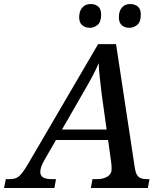

<svg xmlns="http://www.w3.org/2000/svg" viewBox="-75 -933 809 953"><path d="M-55 0 -46 -44H-27Q-7 -44 6.5 -50Q20 -56 33.5 -73Q47 -90 66 -122L412 -714H501L594 -101Q597 -80 603.5 -67.5Q610 -55 622 -49.5Q634 -44 653 -44H667L659 0H376L384 -44H407Q439 -44 459 -57Q479 -70 479 -93Q479 -101 478.5 -110.5Q478 -120 477 -127L430 -464Q425 -508 420.5 -546Q416 -584 415 -620Q405 -596 394 -574Q383 -552 369.5 -528Q356 -504 338 -473L144 -136Q134 -118 129.5 -104.5Q125 -91 125 -80Q125 -61 139 -52.5Q153 -44 181 -44H203L195 0ZM181 -238V-290H512V-238ZM567 -795Q544 -795 529.5 -808Q515 -821 515 -847Q515 -878 530 -895.5Q545 -913 571 -913Q594 -913 609 -900.5Q624 -888 624 -861Q624 -824 606 -809.5Q588 -795 567 -795ZM371 -795Q348 -795 333 -808Q318 -821 318 -847Q318 -878 333.5 -895.5Q349 -913 375 -913Q398 -913 412.5 -900.5Q427 -888 427 -861Q427 -824 409.5 -809.5Q392 -795 371 -795Z"/></svg>

Font: ET Text
Style: Italic
Weight: 470
Italic angle: -12°
Designer: Monotype Design Team
Foundry: Monotype Imaging Inc.
Version: Version 2.009